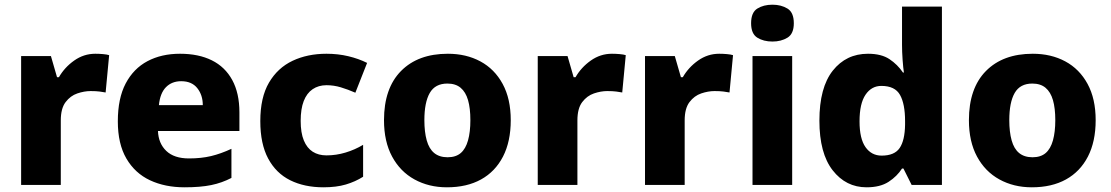

<svg xmlns="http://www.w3.org/2000/svg" viewBox="-20 -788 4733 818"><path d="M70 0V-549H197L223 -459H231Q255 -501 296 -530Q337 -559 386 -559Q402 -559 419 -557.5Q436 -556 445 -553L430 -394Q419 -396 404.5 -398Q390 -400 366 -400Q339 -400 309.5 -390Q280 -380 259.5 -353Q239 -326 239 -275V0Z M766 10Q683 10 619 -20Q555 -50 518.5 -112.5Q482 -175 482 -271Q482 -369 515.5 -432.5Q549 -496 608.5 -527.5Q668 -559 747 -559Q826 -559 882.5 -531Q939 -503 969.5 -447Q1000 -391 1000 -309V-230H653Q655 -177 688.5 -145Q722 -113 785 -113Q837 -113 879 -123Q921 -133 966 -154V-30Q926 -9 880 0.5Q834 10 766 10ZM657 -340H844Q844 -383 820.5 -412.5Q797 -442 752 -442Q712 -442 687 -416.5Q662 -391 657 -340Z M1358 10Q1277 10 1216.5 -20Q1156 -50 1122.5 -112.5Q1089 -175 1089 -272Q1089 -373 1126 -436Q1163 -499 1226.5 -529Q1290 -559 1371 -559Q1420 -559 1464 -548.5Q1508 -538 1544 -520L1494 -393Q1462 -407 1432 -416Q1402 -425 1371 -425Q1337 -425 1312 -408Q1287 -391 1274 -357.5Q1261 -324 1261 -273Q1261 -222 1274.5 -189.5Q1288 -157 1312.5 -141.5Q1337 -126 1371 -126Q1412 -126 1452 -138Q1492 -150 1527 -171V-35Q1494 -14 1453.5 -2Q1413 10 1358 10Z M1884 10Q1807 10 1746 -23.5Q1685 -57 1650.5 -121Q1616 -185 1616 -276Q1616 -412 1688.5 -485.5Q1761 -559 1888 -559Q1966 -559 2026.5 -526.5Q2087 -494 2121.5 -430.5Q2156 -367 2156 -276Q2156 -185 2123 -121Q2090 -57 2029.5 -23.5Q1969 10 1884 10ZM1887 -118Q1922 -118 1943 -136Q1964 -154 1974 -190Q1984 -226 1984 -276Q1984 -327 1974 -361.5Q1964 -396 1942.5 -414Q1921 -432 1886 -432Q1834 -432 1811 -392Q1788 -352 1788 -276Q1788 -226 1798 -190Q1808 -154 1830 -136Q1852 -118 1887 -118Z M2271 0V-549H2398L2424 -459H2432Q2456 -501 2497 -530Q2538 -559 2587 -559Q2603 -559 2620 -557.5Q2637 -556 2646 -553L2631 -394Q2620 -396 2605.5 -398Q2591 -400 2567 -400Q2540 -400 2510.5 -390Q2481 -380 2460.5 -353Q2440 -326 2440 -275V0Z M2728 0V-549H2855L2881 -459H2889Q2913 -501 2954 -530Q2995 -559 3044 -559Q3060 -559 3077 -557.5Q3094 -556 3103 -553L3088 -394Q3077 -396 3062.5 -398Q3048 -400 3024 -400Q2997 -400 2967.5 -390Q2938 -380 2917.5 -353Q2897 -326 2897 -275V0Z M3186 0V-549H3355V0ZM3271 -611Q3233 -611 3206.5 -627.5Q3180 -644 3180 -689Q3180 -735 3206.5 -751.5Q3233 -768 3271 -768Q3308 -768 3335 -751.5Q3362 -735 3362 -689Q3362 -644 3335 -627.5Q3308 -611 3271 -611Z M3672 10Q3584 10 3527.5 -62.5Q3471 -135 3471 -274Q3471 -415 3528 -487Q3585 -559 3678 -559Q3735 -559 3769.5 -536Q3804 -513 3827 -479H3831Q3828 -498 3825.5 -532.5Q3823 -567 3823 -598V-760H3993V0H3864L3829 -70H3823Q3802 -37 3766 -13.5Q3730 10 3672 10ZM3736 -125Q3791 -125 3813 -157.5Q3835 -190 3836 -257V-272Q3836 -345 3814.5 -383.5Q3793 -422 3735 -422Q3693 -422 3667.5 -384.5Q3642 -347 3642 -271Q3642 -197 3667.5 -161Q3693 -125 3736 -125Z M4376 10Q4299 10 4238 -23.5Q4177 -57 4142.5 -121Q4108 -185 4108 -276Q4108 -412 4180.5 -485.5Q4253 -559 4380 -559Q4458 -559 4518.5 -526.5Q4579 -494 4613.5 -430.5Q4648 -367 4648 -276Q4648 -185 4615 -121Q4582 -57 4521.5 -23.5Q4461 10 4376 10ZM4379 -118Q4414 -118 4435 -136Q4456 -154 4466 -190Q4476 -226 4476 -276Q4476 -327 4466 -361.5Q4456 -396 4434.5 -414Q4413 -432 4378 -432Q4326 -432 4303 -392Q4280 -352 4280 -276Q4280 -226 4290 -190Q4300 -154 4322 -136Q4344 -118 4379 -118Z"/></svg>

Font: Noto Sans Symbols ExtraBold
Style: Regular
Weight: 800
Version: Version 2.002